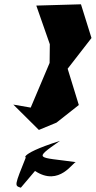

<svg xmlns="http://www.w3.org/2000/svg" viewBox="-20 -788 446 894"><path d="M243 -217 347 -299 295 -468 406 -611 357 -768 149 -762 212 -582 211 -495 123 -287 42 -301 161 -183ZM143 8C258 84 322 -38 334 -33C154 -58 132 -43 259 -132C41 -63 109 -43 103 -62C46 80 47 76 77 86Z"/></svg>

Font: Asimov Silicon
Style: Regular
Weight: 400
Designer: Google
Version: Version 2.000980; 2014